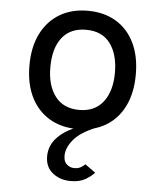

<svg xmlns="http://www.w3.org/2000/svg" viewBox="-54 -570 724 865"><g transform="rotate(5 308.0 -137.5)"><path d="M308 12Q235 12 181 -20Q127 -52 97.2 -111.8Q67.5 -171.5 67.5 -255Q67.5 -338 97.2 -398Q127 -458 181 -490.5Q235 -523 308 -523Q381.5 -523 435.5 -491Q489.5 -459 519 -399Q548.5 -339 548.5 -255.5Q548.5 -172.5 519 -112.5Q489.5 -52.5 435.5 -20.2Q381.5 12 308 12ZM308 -74.5Q378.5 -74.5 416.2 -123.2Q454 -172 454 -255.5Q454 -339 417.2 -388Q380.5 -437 308 -437Q237 -437 199.5 -389Q162 -341 162 -255Q162 -172 199.5 -123.2Q237 -74.5 308 -74.5ZM297.5 248Q249.5 248 216 221.2Q182.5 194.5 182.5 146Q182.5 96 219.2 58.5Q256 21 319.5 0H388.5Q321 27.5 290.8 64.2Q260.5 101 260.5 136.5Q260.5 164 275.5 176.2Q290.5 188.5 308.5 188.5Q326.5 188.5 338.5 181.5Q350.5 174.5 357.5 167L404.5 201Q390 217.5 364 232.8Q338 248 297.5 248Z"/></g></svg>

Font: Overpass Mono Medium
Style: Regular
Weight: 500
Monospace: yes
Designer: Delve Withrington, Dave Bailey
Foundry: Delve Fonts LLC
Version: Version 4.000